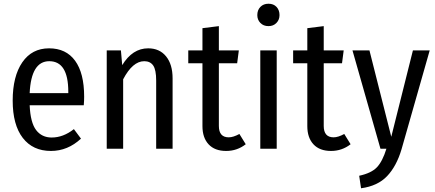

<svg xmlns="http://www.w3.org/2000/svg" viewBox="-20 -797 2333 1029"><path d="M431 -279Q431 -257 429 -233H139Q143 -140 173.5 -100Q204 -60 257 -60Q319 -60 376 -105L414 -54Q343 12 253 12Q156 12 102 -58Q48 -128 48 -258Q48 -388 99.5 -463Q151 -538 243 -538Q334 -538 382.5 -471.5Q431 -405 431 -279ZM346 -298V-305Q346 -469 244 -469Q147 -469 139 -298Z M774 -538Q835 -538 870 -495Q905 -452 905 -377V0H817V-365Q817 -423 801 -446Q785 -469 753 -469Q691 -469 640 -372V0H552V-527H628L635 -448Q690 -538 774 -538Z M1263 -79 1297 -24Q1251 12 1192 12Q1131 12 1098 -23.5Q1065 -59 1065 -121V-458H989V-527H1065V-646L1153 -657V-527H1260L1251 -458H1153V-122Q1153 -61 1206 -61Q1230 -61 1263 -79Z M1478 -716Q1478 -691 1461.5 -674Q1445 -657 1419 -657Q1392 -657 1375.5 -674Q1359 -691 1359 -716Q1359 -743 1375.5 -760Q1392 -777 1419 -777Q1446 -777 1462 -760Q1478 -743 1478 -716ZM1463 -527V0H1375V-527Z M1825 -79 1859 -24Q1813 12 1754 12Q1693 12 1660 -23.5Q1627 -59 1627 -121V-458H1551V-527H1627V-646L1715 -657V-527H1822L1813 -458H1715V-122Q1715 -61 1768 -61Q1792 -61 1825 -79Z M2283 -527 2132 3Q2105 94 2054.5 147Q2004 200 1915 212L1905 145Q1970 131 2000 99.5Q2030 68 2051 0H2019L1869 -527H1960L2077 -64L2193 -527Z"/></svg>

Font: Fira Sans Condensed
Style: Regular
Weight: 400
Width: 3
Designer: Carrois Corporate & Edenspiekermann AG
Foundry: Carrois Corporate GbR & Edenspiekermann AG
Version: Version 4.202;PS 004.202;hotconv 1.0.88;makeotf.lib2.5.64775